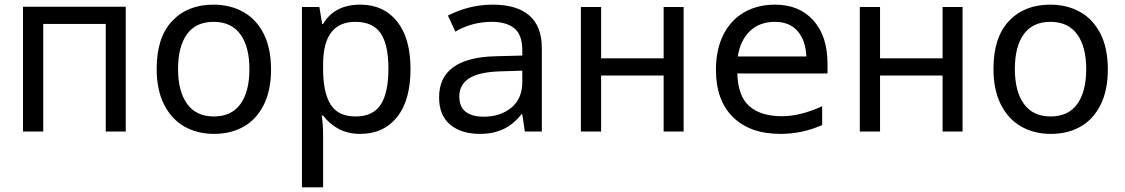

<svg xmlns="http://www.w3.org/2000/svg" viewBox="-20 -566 4840 826"><path d="M79 -537H521V0H435V-463H166V0H79Z M654 -270Q654 -405 720.5 -475.5Q787 -546 898 -546Q970 -546 1026 -515Q1082 -484 1114 -421.5Q1146 -359 1146 -267Q1146 -177 1114.5 -114.5Q1083 -52 1028 -21Q973 10 901 10Q829 10 773.5 -21.5Q718 -53 686 -116Q654 -179 654 -270ZM1053 -269Q1053 -365 1014 -418.5Q975 -472 899 -472Q823 -472 784.5 -419Q746 -366 746 -269Q746 -173 785 -119Q824 -65 900 -65Q976 -65 1014.5 -118.5Q1053 -172 1053 -269Z M1279 -536H1354L1366 -463H1370Q1419 -546 1530 -546Q1630 -546 1688 -474Q1746 -402 1746 -269Q1746 -134 1688 -62Q1630 10 1530 10Q1476 10 1436 -12Q1396 -34 1370 -69H1364Q1370 -29 1370 11V240H1279ZM1651 -271Q1651 -374 1617.5 -423Q1584 -472 1509 -472Q1370 -472 1370 -289V-269Q1370 -169 1402 -117Q1434 -65 1510 -65Q1584 -65 1617.5 -115.5Q1651 -166 1651 -271Z M1869 -147Q1869 -318 2112 -324L2227 -327V-349Q2227 -416 2193 -444Q2159 -472 2095 -472Q2011 -472 1939 -430L1907 -499Q1999 -546 2100 -546Q2203 -546 2257 -499.5Q2311 -453 2311 -359V0H2238L2227 -74H2223Q2190 -32 2146.5 -11Q2103 10 2045 10Q1964 10 1916.5 -30Q1869 -70 1869 -147ZM2227 -214V-262L2131 -259Q2039 -256 1997.5 -228.5Q1956 -201 1956 -151Q1956 -106 1983.5 -85Q2011 -64 2061 -64Q2132 -64 2179.5 -102.5Q2227 -141 2227 -214Z M2479 -536H2566V-315H2835V-536H2921V0H2835V-241H2566V0H2479Z M3060 -266Q3060 -352 3091.5 -415.5Q3123 -479 3180.5 -512.5Q3238 -546 3314 -546Q3419 -546 3479.5 -478Q3540 -410 3540 -292V-250H3152Q3155 -151 3204.5 -108.5Q3254 -66 3344 -66Q3423 -66 3517 -109V-28Q3431 10 3338 10Q3207 10 3133.5 -62Q3060 -134 3060 -266ZM3449 -323Q3446 -393 3411 -432.5Q3376 -472 3314 -472Q3248 -472 3206.5 -432.5Q3165 -393 3154 -323Z M3679 -536H3766V-315H4035V-536H4121V0H4035V-241H3766V0H3679Z M4254 -270Q4254 -405 4320.5 -475.5Q4387 -546 4498 -546Q4570 -546 4626 -515Q4682 -484 4714 -421.5Q4746 -359 4746 -267Q4746 -177 4714.5 -114.5Q4683 -52 4628 -21Q4573 10 4501 10Q4429 10 4373.5 -21.5Q4318 -53 4286 -116Q4254 -179 4254 -270ZM4653 -269Q4653 -365 4614 -418.5Q4575 -472 4499 -472Q4423 -472 4384.5 -419Q4346 -366 4346 -269Q4346 -173 4385 -119Q4424 -65 4500 -65Q4576 -65 4614.5 -118.5Q4653 -172 4653 -269Z"/></svg>

Font: Noto Sans Mono UI
Style: Regular
Weight: 400
Monospace: yes
Designer: Monotype Design team
Foundry: Monotype Imaging Inc.
Version: Version 1.000